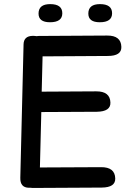

<svg xmlns="http://www.w3.org/2000/svg" viewBox="-20 -911 665 951"><path d="M475.1 -890.6Q535.2 -890.6 535.2 -845.2Q535.2 -800.8 474.1 -800.8Q417.5 -800.8 417.5 -843.8Q417.5 -890.6 475.1 -890.6ZM228.5 -890.6Q288.6 -890.6 288.6 -845.2Q288.6 -800.8 227.5 -800.8Q170.9 -800.8 170.9 -843.8Q170.9 -890.6 228.5 -890.6ZM171.9 -732.9 510.7 -734.9Q579.6 -735.4 581.1 -678.7Q582.5 -633.8 513.7 -633.8Q352.1 -632.8 190.9 -631.8L186.5 -457L456.5 -458.5Q525.4 -459 526.9 -402.8Q528.3 -358.4 459.5 -357.4L184.6 -356L177.7 -81.5L480.5 -83Q549.3 -83.5 550.8 -27.3Q552.2 17.6 483.4 18.1L141.6 20Q135.7 20 130.9 19Q127 19 123 19Q79.1 18.1 80.6 -30.8L96.7 -691.4Q97.7 -732.9 142.6 -733.4Q152.8 -733.4 160.6 -731.9Q166 -732.9 171.9 -732.9Z"/></svg>

Font: Comic Relief
Style: Regular
Weight: 400
Designer: Jeff Davis
Foundry: Loudifier
Version: Version 1.0